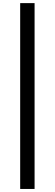

<svg xmlns="http://www.w3.org/2000/svg" viewBox="-20 -982 353 1236"><path d="M202.6 234.4V-961.9H109.9V234.4Z"/></svg>

Font: Inteeer Medium
Style: Regular
Weight: 500
Designer: Rasmus Andersson
Foundry: rsms
Version: Version 4.001;Glyphs 3.4 (3402)